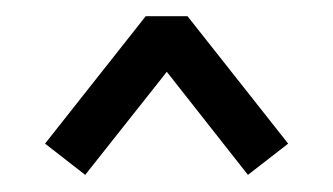

<svg xmlns="http://www.w3.org/2000/svg" viewBox="-20 -708 401 231"><path d="M326.7 -535.2 205.6 -688.5H155.3L34.2 -535.2L82.5 -497.6L180.7 -621.6L278.3 -497.6Z"/></svg>

Font: Estedad-VF-FD Black
Style: Regular
Weight: 900
Designer: Amin Abedi
Version: Version 4.000